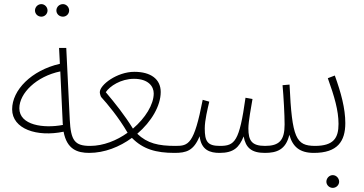

<svg xmlns="http://www.w3.org/2000/svg" viewBox="-20 -738 1769 933"><path d="M286 -657C302 -657 316 -670 316 -687C316 -704 302 -718 286 -718C268 -718 254 -704 254 -687C254 -670 268 -657 286 -657ZM181 -657C197 -657 211 -670 211 -687C211 -704 197 -718 181 -718C164 -718 150 -704 150 -687C150 -670 164 -657 181 -657ZM414 5C430 5 438 -2 438 -12C438 -23 431 -29 418 -29C343 -29 324 -55 319 -157L302 -505H267L271 -428C132 -396 39 -300 39 -207C39 -111 160 -71 289 -98C305 -12 356 5 414 5ZM74 -212C74 -285 157 -367 273 -391L285 -135L286 -131C193 -113 74 -129 74 -212Z M413 5C488 5 561 -24 621 -68C675 -13 738 5 828 5C844 5 853 -1 853 -12C853 -24 845 -29 833 -29C750 -29 696 -41 647 -88C716 -147 761 -224 761 -291C761 -354 712 -389 633 -389C549 -389 465 -326 465 -290C465 -284 469 -269 472 -266C501 -234 556 -169 600 -93C547 -55 482 -29 418 -29ZM494 -290C513 -319 567 -355 631 -355C701 -355 727 -318 727 -284C727 -230 686 -164 626 -113C586 -178 538 -238 494 -290Z M828 5C885 5 921 -5 950 -76C958 -8 1001 5 1047 5C1115 5 1142 -21 1164 -75C1174 -20 1202 5 1267 5C1324 5 1369 -10 1386 -83C1402 -26 1435 5 1505 5C1522 5 1529 -3 1529 -12C1529 -21 1525 -29 1510 -29C1419 -30 1399 -65 1387 -327L1353 -324C1358 -271 1363 -179 1363 -133C1363 -56 1337 -29 1268 -29C1203 -29 1187 -55 1187 -114C1187 -148 1201 -221 1207 -257L1173 -263C1143 -49 1121 -29 1048 -29C988 -29 975 -51 975 -114C975 -154 989 -210 997 -244L965 -253C923 -36 896 -29 833 -29Z M1505 5C1620 5 1658 -51 1658 -140C1658 -211 1637 -288 1607 -371L1573 -358C1605 -269 1625 -201 1625 -136C1625 -68 1602 -29 1510 -29ZM1597 175C1614 175 1628 161 1628 145C1628 128 1614 113 1597 113C1580 113 1566 128 1566 145C1566 161 1580 175 1597 175Z"/></svg>

Font: Noto Sans Arabic UI Cn XLt
Style: Regular
Weight: 200
Width: 3
Designer: Monotype Design Team, Nadine Chahine and Nizar Qandah
Foundry: Monotype Imaging Inc.
Version: Version 2.010